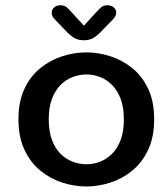

<svg xmlns="http://www.w3.org/2000/svg" viewBox="-20 -682 624 713"><path d="M301 10.5Q256 10.5 211.5 -3.8Q167 -18 130 -48.2Q93 -78.5 70.8 -125.8Q48.5 -173 48.5 -239Q48.5 -305 70.8 -352.2Q93 -399.5 130 -429.2Q167 -459 211.5 -473.2Q256 -487.5 301 -487.5Q345 -487.5 389.5 -473.2Q434 -459 471 -429.2Q508 -399.5 530.2 -352.2Q552.5 -305 552.5 -239Q552.5 -173 530.2 -125.8Q508 -78.5 471 -48.2Q434 -18 389.5 -3.8Q345 10.5 301 10.5ZM301 -72Q326.5 -72 351 -81.2Q375.5 -90.5 395.8 -110.5Q416 -130.5 428 -162.2Q440 -194 440 -239Q440 -283.5 428 -315Q416 -346.5 395.8 -366.8Q375.5 -387 351 -396.2Q326.5 -405.5 301 -405.5Q275.5 -405.5 250.5 -396.2Q225.5 -387 205.2 -366.8Q185 -346.5 173 -315Q161 -283.5 161 -239Q161 -194 173 -162.2Q185 -130.5 205.2 -110.5Q225.5 -90.5 250.5 -81.2Q275.5 -72 301 -72ZM399.5 -610 361.5 -571Q344 -552 328.8 -542.2Q313.5 -532.5 291 -532.5Q269 -532.5 253.8 -542.2Q238.5 -552 221 -571L183.5 -610Q172 -621.5 172 -634.5Q172 -646.5 181 -654.5Q190 -662.5 204.5 -662.5Q217.5 -662.5 226.2 -656Q235 -649.5 244.5 -638L291.5 -586.5L338.5 -638Q347.5 -648.5 356.5 -655.5Q365.5 -662.5 378.5 -662.5Q393 -662.5 402.2 -654.8Q411.5 -647 411.5 -635Q411.5 -622.5 399.5 -610Z"/></svg>

Font: Sono Medium
Style: Regular
Weight: 500
Designer: Tyler Finck
Foundry: Tyler Finck
Version: Version 2.112